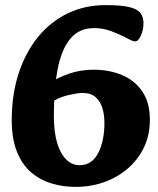

<svg xmlns="http://www.w3.org/2000/svg" viewBox="-20 -716 620 752"><path d="M276 16Q227 16 182 2.5Q137 -11 102 -41Q67 -71 46.5 -121.5Q26 -172 26 -245Q26 -347 53.5 -430Q81 -513 130 -572.5Q179 -632 246 -664Q313 -696 393 -696Q458 -696 489.5 -687.5Q521 -679 531.5 -663Q542 -647 542 -625Q542 -600 532 -577Q522 -554 509 -554Q501 -554 489 -560.5Q477 -567 460 -575Q445 -583 414 -594.5Q383 -606 348 -606Q290 -606 255.5 -564.5Q221 -523 206 -446Q191 -369 191 -263Q191 -171 218.5 -120Q246 -69 292 -69Q340 -69 364.5 -116.5Q389 -164 389 -235Q389 -266 381 -292.5Q373 -319 354.5 -335.5Q336 -352 302 -352Q285 -352 245.5 -343Q206 -334 168 -307L171 -389Q206 -412 250.5 -427.5Q295 -443 347 -443Q408 -443 458 -422Q508 -401 537.5 -357.5Q567 -314 567 -247Q567 -187 544 -139Q521 -91 480.5 -56Q440 -21 387.5 -2.5Q335 16 276 16Z"/></svg>

Font: Alkatra
Style: Regular
Weight: 400
Designer: Suman Bhandary
Version: Version 1.100;gftools[0.9.22]